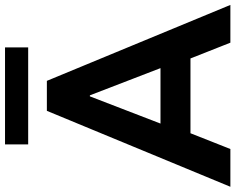

<svg xmlns="http://www.w3.org/2000/svg" viewBox="-106 -818 924 753"><g transform="rotate(-90 355.5 -442.0)"><path d="M-1 0 296.8 -719.7H414.4L712.2 0H564.1L487.9 -192.8L475.1 -246.1L357.6 -551H353.6L236.1 -246.1L223.3 -192.8L147.1 0ZM158.6 -156.5V-274.1H552.6V-156.5ZM165.3 -793V-883.8H545.6V-793Z"/></g></svg>

Font: Reddit Sans
Style: Regular
Weight: 400
Designer: Stephen Hutchings
Foundry: Reddit
Version: Version 1.014